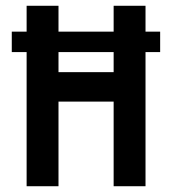

<svg xmlns="http://www.w3.org/2000/svg" viewBox="-20 -645 596 665"><path d="M72.2 0V-464.6H20.8V-535.4H72.2V-625H182.6V-535.4H373.6V-625H484V-535.4H534.7V-464.6H484V0H373.6V-293.1H182.6V0ZM182.6 -395.1H373.6V-464.6H182.6Z"/></svg>

Font: Afacad Flux SemiBold
Style: Regular
Weight: 600
Designer: Kristian Moeller
Foundry: Dicotype
Version: Version 1.100